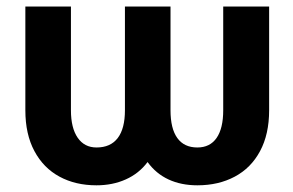

<svg xmlns="http://www.w3.org/2000/svg" viewBox="-20 -550 886 580"><path d="M56.6 -530.3H194.3V-216.8Q194.3 -163.6 214.6 -134Q234.9 -104.5 271.5 -104.5Q314 -104.5 335.7 -133.1Q357.4 -161.6 357.4 -216.8V-530.3H495.1V-216.8Q495.1 -161.6 515.6 -133.1Q536.1 -104.5 576.2 -104.5Q614.3 -104.5 634.3 -133.3Q654.3 -162.1 654.3 -216.8V-530.3H793V-216.8Q793 -144.5 765.6 -93.5Q738.3 -42.5 689.2 -16.4Q640.1 9.8 576.2 9.8Q527.3 9.8 489.3 -7.8Q451.2 -25.4 425.8 -60.5Q399.9 -25.9 360.1 -8.1Q320.3 9.8 271.5 9.8Q208 9.8 159.7 -16.4Q111.3 -42.5 84 -93.5Q56.6 -144.5 56.6 -216.8Z"/></svg>

Font: Pretendard Std
Style: Bold
Weight: 700
Designer: Base glyphs from Inter by Rasmus Andersson; Hangeul glyphs from Noto Sans CJK(Source Han Sans) by Jang Soo-young and Kan
Foundry: Kil Hyung-jin
Version: Version 1.309